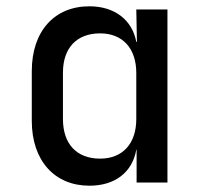

<svg xmlns="http://www.w3.org/2000/svg" viewBox="-20 -580 640 610"><path d="M264 10C345 10 400 -32 413 -104H414V0H512V-550H413L415 -447H413C400 -517 344 -560 264 -560C153 -560 81 -481 81 -354V-196C81 -69 154 10 264 10ZM298 -76C225 -76 180 -121 180 -202V-349C180 -429 225 -474 298 -474C369 -474 413 -427 413 -348V-202C413 -123 369 -76 298 -76Z"/></svg>

Font: JetBrains Mono Medium
Style: Regular
Weight: 436
Monospace: yes
Designer: Philipp Nurullin, Konstantin Bulenkov
Foundry: JetBrains
Version: Version 2.305